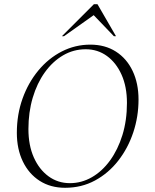

<svg xmlns="http://www.w3.org/2000/svg" viewBox="-20 -882 738 912"><path d="M289 10Q220 10 168.5 -23Q117 -56 88.5 -115Q60 -174 60 -251Q60 -338 87 -413.5Q114 -489 162 -547Q210 -605 273.5 -637.5Q337 -670 409 -670Q479 -670 530.5 -637Q582 -604 610 -545Q638 -486 638 -409Q638 -328 613 -253Q588 -178 541.5 -118.5Q495 -59 431 -24.5Q367 10 289 10ZM312 -12Q367 -12 416 -40Q465 -68 502.5 -119.5Q540 -171 561.5 -240.5Q583 -310 583 -393Q583 -470 557.5 -527Q532 -584 488 -616Q444 -648 387 -648Q329 -648 279.5 -619Q230 -590 193 -538.5Q156 -487 135.5 -418Q115 -349 115 -269Q115 -192 140.5 -134.5Q166 -77 210.5 -44.5Q255 -12 312 -12ZM274 -710 426 -862H443L531 -710H521L425 -810L284 -710Z"/></svg>

Font: Spectral SC ExtraLight
Style: Italic
Weight: 275
Italic angle: -10°
Designer: Jean-Baptiste Levee
Foundry: Production Type
Version: Version 2.001